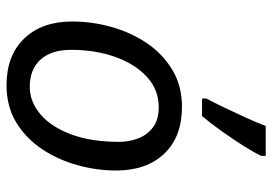

<svg xmlns="http://www.w3.org/2000/svg" viewBox="-146 -700 854 603"><g transform="rotate(90 281.5 -399.0)"><path d="M248 8Q155 8 101.5 -47.5Q48 -103 48 -198Q48 -260 65 -321Q82 -382 115.5 -432Q149 -482 199.5 -512.5Q250 -543 316 -543Q410 -543 463 -487.5Q516 -432 516 -336Q516 -275 499 -214Q482 -153 448.5 -103Q415 -53 365 -22.5Q315 8 248 8ZM253 -65Q300 -65 339.5 -98.5Q379 -132 402.5 -195Q426 -258 426 -346Q426 -376 415.5 -404.5Q405 -433 381 -451.5Q357 -470 317 -470Q262 -470 221.5 -432.5Q181 -395 159 -332.5Q137 -270 137 -195Q137 -133 167.5 -99Q198 -65 253 -65ZM290 -606V-620Q303 -644 319 -677.5Q335 -711 350.5 -745Q366 -779 376 -806H470V-792Q461 -772 440 -738.5Q419 -705 393 -668.5Q367 -632 345 -606Z"/></g></svg>

Font: BC Sans
Style: Italic
Weight: 400
Italic angle: -12°
Designer: Monotype Design Team
Designer: Province of B.C.
Foundry: Monotype Imaging Inc.
Version: Version 2.000;GOOG;noto-source:20170915:90ef993387c0